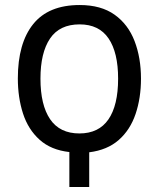

<svg xmlns="http://www.w3.org/2000/svg" viewBox="-20 -744 631 764"><path d="M297 -724Q382 -724 436 -685.5Q490 -647 515.5 -580.5Q541 -514 541 -431Q541 -354 519.5 -290.5Q498 -227 452.5 -187Q407 -147 335 -138V0H256V-139Q183 -147 137.5 -188Q92 -229 71.5 -292.5Q51 -356 51 -432Q51 -572 112 -648Q173 -724 297 -724ZM297 -647Q217 -647 179 -590.5Q141 -534 141 -431Q141 -326 179.5 -269.5Q218 -213 296 -213Q373 -213 411.5 -269Q450 -325 450 -431Q450 -535 412 -591Q374 -647 297 -647Z"/></svg>

Font: Avrile Sans Condensed
Style: Regular
Weight: 400
Width: 3
Designer: Monotype Design Team
Foundry: Monotype Imaging Inc.
Version: Version 2.001;September 10, 2019;FontCreator 11.5.0.2425 64-